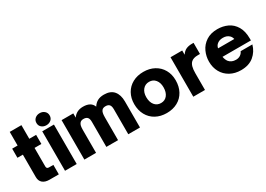

<svg xmlns="http://www.w3.org/2000/svg" viewBox="-4 -1578 3307 2389"><g transform="rotate(-30 1649.5 -383.5)"><path d="M230 0Q168 0 133.5 -29.5Q99 -59 99 -113V-436H21V-567H99V-763H267V-567H365V-436H267V-170Q267 -136 301 -136H364V0Z M621 0H453V-567H621ZM442 -692Q442 -731 469.5 -755Q497 -779 537 -779Q577 -779 604.5 -755Q632 -731 632 -692Q632 -653 604.5 -629.5Q577 -606 537 -606Q497 -606 469.5 -629.5Q442 -653 442 -692Z M731 0V-567H899V-506Q949 -579 1044 -579Q1158 -579 1188 -497Q1214 -538 1251.5 -558.5Q1289 -579 1345 -579Q1438 -579 1484 -524.5Q1530 -470 1530 -374V0H1362V-359Q1362 -405 1344.5 -424.5Q1327 -444 1290 -444Q1254 -444 1237 -424Q1225 -410 1220 -387Q1215 -364 1215 -328V0H1047V-359Q1047 -405 1029 -424.5Q1011 -444 973 -444Q938 -444 921 -423Q909 -409 904 -387Q899 -365 899 -328V0Z M1613 -287Q1613 -373 1650.5 -439.5Q1688 -506 1755.5 -542.5Q1823 -579 1911 -579Q1999 -579 2066.5 -542Q2134 -505 2171.5 -439Q2209 -373 2209 -287Q2209 -198 2172 -130Q2135 -62 2067.5 -25Q2000 12 1911 12Q1823 12 1755.5 -25Q1688 -62 1650.5 -130Q1613 -198 1613 -287ZM2034 -287Q2034 -354 2000.5 -395Q1967 -436 1911 -436Q1855 -436 1820.5 -395Q1786 -354 1786 -287Q1786 -216 1820 -174Q1854 -132 1911 -132Q1968 -132 2001 -174.5Q2034 -217 2034 -287Z M2296 0V-567H2464V-506Q2491 -547 2526 -563Q2561 -579 2609 -579H2634V-419H2602Q2538 -419 2506 -389Q2484 -368 2474 -332Q2464 -296 2464 -239V0Z M2683 -279Q2683 -355 2714.5 -423.5Q2746 -492 2811.5 -535.5Q2877 -579 2974 -579Q3053 -579 3119.5 -548Q3186 -517 3226.5 -449Q3267 -381 3267 -277V-248H2859Q2862 -227 2870 -207.5Q2878 -188 2888 -175Q2922 -132 2988 -132Q3025 -132 3051.5 -150Q3078 -168 3089 -196H3258Q3232 -104 3162 -46Q3092 12 2979 12Q2891 12 2823.5 -25.5Q2756 -63 2719.5 -129Q2683 -195 2683 -279ZM3097 -367Q3090 -398 3070 -418Q3037 -451 2980 -451Q2923 -451 2890 -418Q2869 -397 2864 -367Z"/></g></svg>

Font: Open Sauce One Black
Style: Regular
Weight: 900
Designer: Alfredo Marco Pradil
Foundry: Creative Sauce Fz LLC
Version: Version 1.477